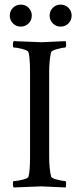

<svg xmlns="http://www.w3.org/2000/svg" viewBox="-20 -829 351 852"><path d="M113.3 -510.7Q113.3 -571.3 106.4 -597.7Q103.5 -605.5 78.6 -611.8Q53.7 -618.2 41 -618.2Q37.1 -618.2 37.1 -630.4Q37.1 -642.6 41 -646.5Q153.3 -641.6 163.6 -641.6Q173.8 -641.6 271.5 -646.5Q273.4 -640.6 273.4 -629.4Q273.4 -618.2 269.5 -618.2Q259.8 -618.2 234.4 -611.3Q209 -604.5 207 -597.7Q198.2 -563.5 198.2 -506.8V-135.7Q198.2 -79.1 207 -44.9Q209 -38.1 234.4 -31.7Q259.8 -25.4 269.5 -25.4Q273.4 -25.4 273.4 -14.2Q273.4 -2.9 271.5 2.9Q173.8 -2 163.6 -2Q153.3 -2 41 2.9Q37.1 -1 37.1 -13.2Q37.1 -25.4 41 -25.4Q53.7 -25.4 78.6 -31.2Q103.5 -37.1 106.4 -44.9Q113.3 -71.3 113.3 -131.8ZM37.6 -725.1Q23.4 -739.3 23.4 -759.8Q23.4 -780.3 37.6 -794.4Q51.8 -808.6 72.3 -808.6Q92.8 -808.6 106.9 -794.4Q121.1 -780.3 121.1 -759.8Q121.1 -739.3 106.9 -725.1Q92.8 -710.9 72.3 -710.9Q51.8 -710.9 37.6 -725.1ZM214.4 -725.1Q200.2 -739.3 200.2 -759.8Q200.2 -780.3 214.4 -794.4Q228.5 -808.6 249 -808.6Q269.5 -808.6 283.7 -794.4Q297.9 -780.3 297.9 -759.8Q297.9 -739.3 283.7 -725.1Q269.5 -710.9 249 -710.9Q228.5 -710.9 214.4 -725.1Z"/></svg>

Font: CrimsonText-Roman
Style: Roman
Weight: 400
Version: Version 0.13